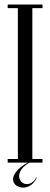

<svg xmlns="http://www.w3.org/2000/svg" viewBox="-20 -719 222 849"><path d="M14 0H103C59 22 24 63 43 92C59 116 116 125 143 66L141 65C119 106 80 100 69 77C59 59 63 27 110 0H168V-16H123V-683H168V-699H14V-683H59V-16H14Z"/></svg>

Font: Emberly
Style: Regular
Weight: 400
Designer: Rajesh Rajput
Foundry: Rajesh Rajput
Version: Version 1.000